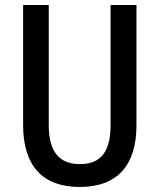

<svg xmlns="http://www.w3.org/2000/svg" viewBox="-20 -734 634 764"><path d="M523 -236V-714H420V-237C420 -131 382 -81 298 -81C217 -81 174 -129 174 -236V-714H72V-236C72 -74 150 10 297 10C447 10 523 -76 523 -236Z"/></svg>

Font: Noto Sans Devanagari Condensed Medium
Style: Regular
Weight: 500
Width: 3
Designer: Jelle Bosma - Monotype Design Team
Foundry: Monotype Imaging Inc.
Version: Version 2.004